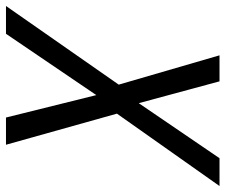

<svg xmlns="http://www.w3.org/2000/svg" viewBox="-128 -678 754 642"><g transform="rotate(90 249.0 -357.0)"><path d="M-52 0H41L246 -302L321 0H412L308 -371L550 -714H457L273 -444L200 -714H113L211 -377Z"/></g></svg>

Font: Noto Sans SemiCondensed
Style: Italic
Weight: 400
Width: 4
Italic angle: -12°
Designer: Monotype Design Team
Foundry: Monotype Imaging Inc.
Version: Version 2.013